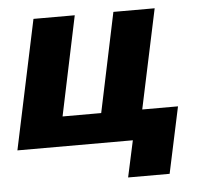

<svg xmlns="http://www.w3.org/2000/svg" viewBox="-50 -592 866 797"><g transform="rotate(-5 382.5 -193.0)"><path d="M452 152H625L684 -124H535L623 -538H451L364 -124H203L290 -538H118L4 0H485Z"/></g></svg>

Font: Geist ExtraBold
Style: Italic
Weight: 800
Italic angle: -12°
Designer: Basement.studio, Andrés Briganti, Mateo Zaragoza
Foundry: Basement.studio, Vercel, Andrés Briganti, Guido Ferreyra, Mateo Zaragoza
Version: Version 1.500